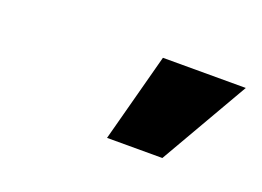

<svg xmlns="http://www.w3.org/2000/svg" viewBox="-42 -823 433 317"><g transform="rotate(20 174.5 -664.0)"><path d="M160.6 -585.9 202.1 -741.7H347.7L257.8 -585.9Z"/></g></svg>

Font: Inter 28pt ExtraBold
Style: Italic
Weight: 800
Italic angle: -9.3988°
Designer: Rasmus Andersson
Foundry: rsms
Version: Version 4.001;git-66647c0bb